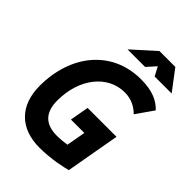

<svg xmlns="http://www.w3.org/2000/svg" viewBox="-258 -1013 1138 1138"><g transform="rotate(45 311.0 -444.0)"><path d="M290 9.8C388.7 9.8 475.6 -10.7 507.8 -19.5L567.9 -358.9H325.7L304.7 -240.2H417L395.5 -120.1C370.6 -116.2 342.8 -113.3 312.5 -113.3C216.3 -113.3 167.5 -163.1 167.5 -263.2C167.5 -448.7 275.4 -580.1 416.5 -580.1C473.6 -580.1 515.1 -556.2 545.9 -525.4L621.6 -634.3C584.5 -674.3 528.8 -703.1 431.2 -703.1C186 -703.1 32.2 -510.7 32.2 -250.5C32.2 -86.9 127.9 9.8 290 9.8ZM247.6 -771.5H395L445.3 -827.6L475.1 -771.5H617.7L521.5 -898.4H388.7Z"/></g></svg>

Font: Cascadia Mono PL
Style: Bold Italic
Weight: 700
Italic angle: -10°
Monospace: yes
Designer: Aaron Bell
Foundry: Saja Typeworks
Version: Version 2404.023